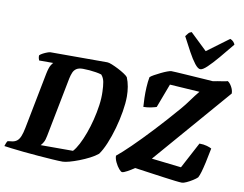

<svg xmlns="http://www.w3.org/2000/svg" viewBox="-110 -1140 1630 1280"><g transform="rotate(10 705.0 -500.0)"><path d="M389 0Q364 0 319.5 -3Q275 -6 223.5 -10Q172 -14 123 -19Q74 -24 38 -28.5Q2 -33 -11 -35Q-8 -46 -3.5 -56.5Q1 -67 5 -71L37 -75Q55 -78 68 -88.5Q81 -99 90 -121Q99 -143 106 -179L180 -558Q189 -602 200 -619Q211 -636 214 -637H118Q116 -642 113.5 -651Q111 -660 112 -671Q120 -679 134.5 -686.5Q149 -694 163 -699Q177 -704 182 -704H568Q579 -704 600 -695.5Q621 -687 644.5 -675Q668 -663 687 -650.5Q706 -638 713 -629Q725 -600 730.5 -567.5Q736 -535 736 -502Q736 -457 726.5 -399.5Q717 -342 700.5 -283Q684 -224 663 -174Q642 -124 620 -94Q598 -76 566 -59.5Q534 -43 499 -29.5Q464 -16 434.5 -8Q405 0 389 0ZM226 -83H445Q463 -102 481.5 -137.5Q500 -173 516.5 -218Q533 -263 545.5 -313Q558 -363 565 -413Q572 -463 570 -506Q569 -543 564 -570.5Q559 -598 542 -617Q526 -622 504.5 -625.5Q483 -629 460 -631Q437 -633 416 -633Q388 -633 372.5 -623Q357 -613 349.5 -595.5Q342 -578 337 -555L258 -151Q253 -123 243.5 -106.5Q234 -90 226 -83ZM792 0Q784 0 770 -16.5Q756 -33 744.5 -57Q733 -81 733 -101Q768 -129 825 -184.5Q882 -240 954.5 -317.5Q1027 -395 1106 -487Q1131 -516 1156.5 -551.5Q1182 -587 1207 -617L1005 -630L944 -468Q933 -464 907.5 -458.5Q882 -453 856 -453Q854 -478 853 -513Q852 -548 854 -585.5Q856 -623 862 -655Q870 -663 889 -673.5Q908 -684 930.5 -695Q953 -706 972 -713Q991 -720 999 -720Q1007 -720 1034 -718.5Q1061 -717 1097.5 -714.5Q1134 -712 1172 -709.5Q1210 -707 1240 -705Q1270 -703 1282 -702Q1295 -705 1315 -708Q1335 -711 1354 -714Q1373 -717 1380 -720Q1394 -713 1407.5 -689.5Q1421 -666 1421 -643L972 -123L1173 -100L1267 -277Q1296 -277 1318 -270.5Q1340 -264 1350 -258Q1339 -200 1330 -160Q1321 -120 1313.5 -94.5Q1306 -69 1298 -54Q1288 -44 1267.5 -31Q1247 -18 1227 -9Q1207 0 1197 0Q1184 0 1150 -4Q1116 -8 1073 -14Q1030 -20 987 -26Q944 -32 913 -36.5Q882 -41 873 -42Q850 -26 826 -13Q802 0 792 0ZM1186 -766Q1170 -766 1148 -794Q1126 -822 1101 -868Q1076 -914 1049 -966Q1058 -978 1065.5 -987Q1073 -996 1087 -1000L1201 -891L1348 -1000Q1362 -995 1370.5 -985.5Q1379 -976 1382 -967Q1339 -914 1300 -868Q1261 -822 1231.5 -794Q1202 -766 1186 -766Z"/></g></svg>

Font: Texturina Medium 12pt Black
Style: Italic
Weight: 900
Italic angle: -11°
Version: Version 1.002